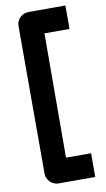

<svg xmlns="http://www.w3.org/2000/svg" viewBox="-101 -861 567 1024"><g transform="rotate(-10 182.5 -349.0)"><path d="M330.6 -686H194.8L192.9 -13.2H328.6V115.2H129.9Q117.2 115.2 105.5 110.1Q93.8 105 84.5 96.2Q75.7 86.9 70.6 75.2Q65.4 63.5 65.4 50.8V-750Q65.4 -763.2 70.8 -774.7Q76.2 -786.1 85 -794.7Q93.8 -803.2 105.7 -808.1Q117.7 -813 130.9 -813H330.6Z"/></g></svg>

Font: Audiowide
Style: Regular
Weight: 400
Designer: Astigmatic (AOETI)
Foundry: Astigmatic (AOETI)
Version: Version 1.002